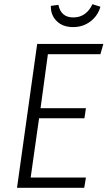

<svg xmlns="http://www.w3.org/2000/svg" viewBox="-20 -894 512 914"><path d="M472 -685 458 -636H208L173 -379H389L382 -331H166L126 -49H389L381 0H61L157 -685ZM222 -866 258 -871Q270 -811 329 -811Q361 -811 384 -828Q407 -845 420 -874L458 -862Q446 -819 410.5 -792Q375 -765 328 -765Q279 -765 250 -793.5Q221 -822 222 -866Z"/></svg>

Font: Fira Sans Condensed Light
Style: Italic
Weight: 300
Width: 3
Italic angle: -8°
Designer: Carrois Corporate & Edenspiekermann AG
Foundry: Carrois Corporate GbR & Edenspiekermann AG
Version: Version 4.203